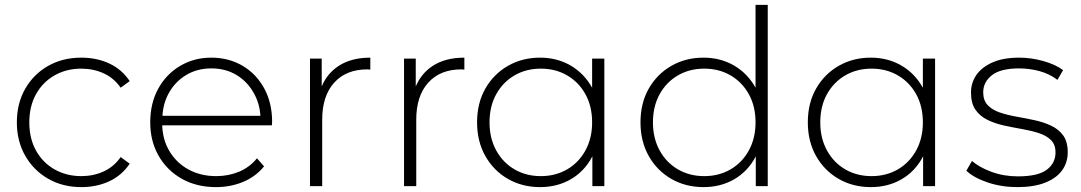

<svg xmlns="http://www.w3.org/2000/svg" viewBox="-20 -762 4425 786"><path d="M313 4Q237 4 177.5 -30Q118 -64 83.5 -124Q49 -184 49 -261Q49 -339 83.5 -399Q118 -459 177.5 -492.5Q237 -526 313 -526Q376 -526 427.5 -502Q479 -478 511 -430L474 -403Q446 -443 404 -462Q362 -481 313 -481Q252 -481 203.5 -453.5Q155 -426 127.5 -376.5Q100 -327 100 -261Q100 -195 127.5 -145.5Q155 -96 203.5 -68.5Q252 -41 313 -41Q362 -41 404 -60Q446 -79 474 -119L511 -92Q479 -44 427.5 -20Q376 4 313 4Z M864 4Q785 4 724.5 -30Q664 -64 629.5 -124Q595 -184 595 -261Q595 -339 627.5 -398.5Q660 -458 717 -492Q774 -526 845 -526Q916 -526 972.5 -493Q1029 -460 1061.5 -400.5Q1094 -341 1094 -263Q1094 -260 1093.5 -256.5Q1093 -253 1093 -249H644Q646 -191 672 -146Q701 -96 751 -68.5Q801 -41 865 -41Q915 -41 958.5 -59Q1002 -77 1032 -114L1061 -81Q1027 -39 975.5 -17.5Q924 4 864 4ZM1046 -288Q1043 -338 1020 -379Q994 -427 949 -454.5Q904 -482 845 -482Q787 -482 741.5 -454.5Q696 -427 670 -379Q648 -338 645 -288Z M1249 0V-522H1297V-408Q1319 -461 1366 -492Q1418 -526 1496 -526V-477Q1493 -477 1490 -477.5Q1487 -478 1484 -478Q1397 -478 1348 -423.5Q1299 -369 1299 -272V0Z M1634 0V-522H1682V-408Q1704 -461 1751 -492Q1803 -526 1881 -526V-477Q1878 -477 1875 -477.5Q1872 -478 1869 -478Q1782 -478 1733 -423.5Q1684 -369 1684 -272V0Z M2191 4Q2118 4 2059.5 -29.5Q2001 -63 1967 -123Q1933 -183 1933 -261Q1933 -340 1967 -399.5Q2001 -459 2059.5 -492.5Q2118 -526 2191 -526Q2260 -526 2315.5 -494Q2371 -462 2404 -403Q2404 -403 2404 -402V-522H2454V0H2405V-123Q2405 -122 2404 -120Q2372 -60 2316.5 -28Q2261 4 2191 4ZM2194 -41Q2254 -41 2301.5 -68.5Q2349 -96 2376.5 -146Q2404 -196 2404 -261Q2404 -327 2376.5 -376.5Q2349 -426 2301.5 -453.5Q2254 -481 2194 -481Q2134 -481 2086.5 -453.5Q2039 -426 2011.5 -376.5Q1984 -327 1984 -261Q1984 -196 2011.5 -146Q2039 -96 2086.5 -68.5Q2134 -41 2194 -41Z M2860 4Q2787 4 2728.5 -29.5Q2670 -63 2636 -123Q2602 -183 2602 -261Q2602 -340 2636 -399.5Q2670 -459 2728.5 -492.5Q2787 -526 2860 -526Q2929 -526 2984.5 -494Q3040 -462 3073 -403Q3073 -403 3073 -402V-742H3123V0H3074V-123Q3074 -122 3073 -120Q3041 -60 2985.5 -28Q2930 4 2860 4ZM2863 -41Q2923 -41 2970.5 -68.5Q3018 -96 3045.5 -146Q3073 -196 3073 -261Q3073 -327 3045.5 -376.5Q3018 -426 2970.5 -453.5Q2923 -481 2863 -481Q2803 -481 2755.5 -453.5Q2708 -426 2680.5 -376.5Q2653 -327 2653 -261Q2653 -196 2680.5 -146Q2708 -96 2755.5 -68.5Q2803 -41 2863 -41Z M3545 4Q3472 4 3413.5 -29.5Q3355 -63 3321 -123Q3287 -183 3287 -261Q3287 -340 3321 -399.5Q3355 -459 3413.5 -492.5Q3472 -526 3545 -526Q3614 -526 3669.5 -494Q3725 -462 3758 -403Q3758 -403 3758 -402V-522H3808V0H3759V-123Q3759 -122 3758 -120Q3726 -60 3670.5 -28Q3615 4 3545 4ZM3548 -41Q3608 -41 3655.5 -68.5Q3703 -96 3730.5 -146Q3758 -196 3758 -261Q3758 -327 3730.5 -376.5Q3703 -426 3655.5 -453.5Q3608 -481 3548 -481Q3488 -481 3440.5 -453.5Q3393 -426 3365.5 -376.5Q3338 -327 3338 -261Q3338 -196 3365.5 -146Q3393 -96 3440.5 -68.5Q3488 -41 3548 -41Z M4145 4Q4080 4 4023.5 -15Q3967 -34 3936 -63L3959 -103Q3989 -77 4039 -58.5Q4089 -40 4147 -40Q4229 -40 4265 -67Q4301 -94 4301 -138Q4301 -170 4282.5 -188.5Q4264 -207 4233 -217Q4202 -227 4165 -233.5Q4128 -240 4091 -248Q4054 -256 4023 -271Q3992 -286 3973.5 -312.5Q3955 -339 3955 -383Q3955 -423 3977 -455Q3999 -487 4043 -506.5Q4087 -526 4153 -526Q4202 -526 4251.5 -512Q4301 -498 4332 -475L4309 -435Q4276 -460 4235 -471Q4194 -482 4152 -482Q4076 -482 4040.5 -454Q4005 -426 4005 -384Q4005 -351 4023.5 -331.5Q4042 -312 4073 -301.5Q4104 -291 4141 -284.5Q4178 -278 4215 -270Q4252 -262 4283 -247.5Q4314 -233 4332.5 -207.5Q4351 -182 4351 -139Q4351 -96 4327.5 -64Q4304 -32 4258 -14Q4212 4 4145 4Z"/></svg>

Font: Montserrat Z Light
Style: Regular
Weight: 300
Designer: Julieta Ulanovsky
Foundry: Julieta Ulanovsky
Version: Version 8.000